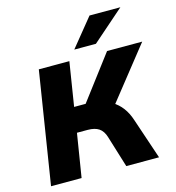

<svg xmlns="http://www.w3.org/2000/svg" viewBox="-133 -1054 1070 1166"><g transform="rotate(-15 402.5 -470.5)"><path d="M43 0 155 -705H347L303 -429H391L358 -406L584 -705H805L538 -368L454 -420Q499 -412 534.5 -391Q570 -370 595 -337Q620 -304 635 -258L722 0H516L455 -198Q443 -238 417 -255.5Q391 -273 346 -273H279L235 0ZM394 -765 537 -941H731L530 -765Z"/></g></svg>

Font: Nunito Sans 7pt Black
Style: Italic
Weight: 900
Italic angle: -9°
Version: Version 3.101;gftools[0.9.27]